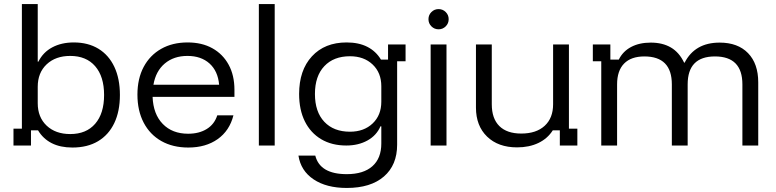

<svg xmlns="http://www.w3.org/2000/svg" viewBox="-20 -720 3840 950"><path d="M338.3 10Q278.3 10 235.8 -11.7Q193.3 -33.3 168.3 -75H133.3V0H46.7V-83.3H88.3V-700H166.7V-415H170Q193.3 -461.7 238.8 -485.8Q284.2 -510 345 -510Q415.8 -510 467.1 -478.8Q518.3 -447.5 545.8 -389.2Q573.3 -330.8 573.3 -250Q573.3 -169.2 545.4 -110.8Q517.5 -52.5 465 -21.2Q412.5 10 338.3 10ZM327.5 -56.7Q406.7 -56.7 450.8 -107.5Q495 -158.3 495 -250Q495 -341.7 450.8 -392.5Q406.7 -443.3 327.5 -443.3Q255 -443.3 210.8 -401.7Q166.7 -360 166.7 -290.8V-209.2Q166.7 -140 210.8 -98.3Q255 -56.7 327.5 -56.7Z M911.7 10Q835 10 778.3 -22.1Q721.7 -54.2 690.8 -113.3Q660 -172.5 660 -251.7Q660 -330.8 690.8 -388.8Q721.7 -446.7 777.5 -478.3Q833.3 -510 908.3 -510Q979.2 -510 1030.8 -481.2Q1082.5 -452.5 1111.2 -400Q1140 -347.5 1140 -275.8V-240.8H735Q738.3 -155 785.4 -106.7Q832.5 -58.3 910.8 -58.3Q965 -58.3 1002.9 -81.7Q1040.8 -105 1055 -149.2H1135Q1115.8 -73.3 1057.1 -31.7Q998.3 10 911.7 10ZM739.2 -300.8H1064.2Q1058.3 -368.3 1016.7 -405.8Q975 -443.3 907.5 -443.3Q840 -443.3 795.4 -405.8Q750.8 -368.3 739.2 -300.8Z M1260.8 0V-700H1339.2V0Z M1695.8 210Q1595 210 1531.7 167.5Q1468.3 125 1456.7 50H1540Q1563.3 141.7 1695.8 141.7Q1778.3 141.7 1822.5 102.5Q1866.7 63.3 1866.7 -10V-95H1862.5Q1843.3 -50 1798.3 -25Q1753.3 0 1693.3 0Q1621.7 0 1569.2 -31.2Q1516.7 -62.5 1488.3 -119.6Q1460 -176.7 1460 -255Q1460 -372.5 1523.3 -441.2Q1586.7 -510 1695 -510Q1755 -510 1797.5 -488.3Q1840 -466.7 1865 -425H1900V-500H1986.7V-416.7H1945V-4.2Q1945 96.7 1879.6 153.3Q1814.2 210 1695.8 210ZM1711.7 -68.3Q1780.8 -68.3 1823.8 -109.2Q1866.7 -150 1866.7 -216.7V-293.3Q1866.7 -360 1823.8 -400.8Q1780.8 -441.7 1711.7 -441.7Q1630.8 -441.7 1584.6 -392.5Q1538.3 -343.3 1538.3 -255Q1538.3 -166.7 1584.6 -117.5Q1630.8 -68.3 1711.7 -68.3Z M2110.8 0V-500H2189.2V0ZM2150 -575Q2129.2 -575 2114.6 -589.6Q2100 -604.2 2100 -625Q2100 -645.8 2114.6 -660.4Q2129.2 -675 2150 -675Q2170.8 -675 2185.4 -660.4Q2200 -645.8 2200 -625Q2200 -604.2 2185.4 -589.6Q2170.8 -575 2150 -575Z M2538.3 9.2Q2445 9.2 2390 -44.2Q2335 -97.5 2335 -187.5V-500H2413.3V-204.2Q2413.3 -133.3 2450.8 -96.2Q2488.3 -59.2 2559.2 -59.2Q2633.3 -59.2 2675 -97.5Q2716.7 -135.8 2716.7 -204.2V-500H2795V-83.3H2836.7V0H2750V-75H2715Q2689.2 -34.2 2643.8 -12.5Q2598.3 9.2 2538.3 9.2Z M2955 0V-416.7H2913.3V-500H3000V-425H3041.7Q3061.7 -465.8 3102.5 -487.5Q3143.3 -509.2 3200 -509.2Q3258.3 -509.2 3299.6 -485Q3340.8 -460.8 3365 -410H3367.5Q3418.3 -509.2 3540.8 -509.2Q3630.8 -509.2 3681.3 -457.1Q3731.7 -405 3731.7 -312.5V0H3653.3V-302.5Q3653.3 -440.8 3517.5 -440.8Q3382.5 -440.8 3382.5 -302.5V0H3304.2V-302.5Q3304.2 -440.8 3168.3 -440.8Q3102.5 -440.8 3067.9 -405.4Q3033.3 -370 3033.3 -302.5V0Z"/></svg>

Font: Funnel Display Light
Style: Regular
Weight: 300
Designer: NORD ID, Kristian Moeller
Foundry: Dicotype
Version: Version 1.000